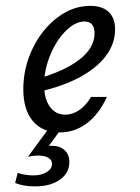

<svg xmlns="http://www.w3.org/2000/svg" viewBox="-20 -446 484 663"><path d="M60.5 -137.9Q60.5 -212.1 92.7 -278.6Q125 -345.2 178.2 -385.5Q231.5 -425.8 291.1 -425.8Q333.1 -425.8 355.2 -404.8Q377.4 -383.9 377.4 -344.4Q377.4 -295.2 345.6 -252.8Q313.7 -210.5 254 -178.6Q194.4 -146.8 112.9 -129L113.7 -175Q176.6 -193.5 219.4 -217.3Q262.1 -241.1 284.3 -269.8Q306.5 -298.4 306.5 -331.5Q306.5 -351.6 297.6 -361.7Q288.7 -371.8 271.8 -371.8Q239.5 -371.8 206.9 -339.1Q174.2 -306.5 153.2 -255.2Q132.3 -204 132.3 -154Q132.3 -105.6 152 -77.8Q171.8 -50 205.6 -50Q230.6 -50 254 -66.1Q277.4 -82.3 294.4 -111.3H349.2Q321.8 -51.6 279.8 -20.2Q237.9 11.3 186.3 11.3Q126.6 11.3 93.5 -27.8Q60.5 -66.9 60.5 -137.9ZM32.3 185.5 41.1 150.8Q51.6 154.8 66.1 157.3Q80.6 159.7 94.4 159.7Q122.6 159.7 141.1 148.4Q159.7 137.1 159.7 119.4Q159.7 106.5 146.8 98.8Q133.9 91.1 110.5 91.1Q96.8 91.1 76.6 95.2L150 -4.8H194.4L148.4 58.1Q150 57.3 158.1 57.3Q186.3 57.3 202.8 72.2Q219.4 87.1 219.4 113.7Q219.4 151.6 186.7 174.6Q154 197.6 100.8 197.6Q58.9 197.6 32.3 185.5Z"/></svg>

Font: Playfair Micro SmCond SmLight
Style: Italic
Weight: 360
Width: 4
Italic angle: -15.6°
Designer: Claus Eggers Sørensen
Foundry: Claus Eggers Sørensen
Version: Version 2.203;Glyphs 3.3 (3326)